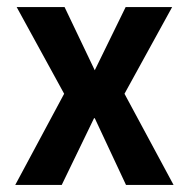

<svg xmlns="http://www.w3.org/2000/svg" viewBox="-20 -521 533 541"><path d="M23 0 178 -289 182 -218 27 -501H162L247 -323L334 -501H465L310 -219L314 -288L469 0H335L247 -188H245L154 0Z"/></svg>

Font: Nunito Sans 7pt Condensed
Style: Bold
Weight: 700
Width: 3
Designer: Vernon Adams
Foundry: Vernon Adams
Version: Version 3.101;gftools[0.9.27]